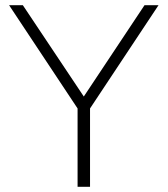

<svg xmlns="http://www.w3.org/2000/svg" viewBox="-20 -720 646 740"><path d="M313 -333H293L537 -700H591L327 -302V0H279V-302L15 -700H68Z"/></svg>

Font: SUSE ExtraLight
Style: Regular
Weight: 250
Designer: Rene Bieder
Foundry: SUSE
Version: Version 1.000